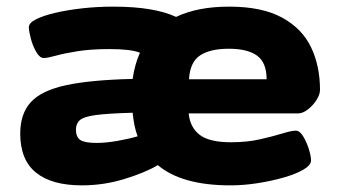

<svg xmlns="http://www.w3.org/2000/svg" viewBox="-20 -551 1020 579"><path d="M227 8Q136 8 88.5 -30.5Q41 -69 41 -148Q41 -208 73 -243Q105 -278 179 -294Q253 -310 380 -313Q386 -356 402 -392Q375 -403 310 -403Q254 -403 213.5 -396.5Q173 -390 148 -383Q123 -376 112 -376Q100 -376 89.5 -394Q79 -412 73 -434.5Q67 -457 67 -469Q67 -482 89 -493Q111 -504 147.5 -512.5Q184 -521 229 -526Q274 -531 321 -531Q385 -531 432 -523Q479 -515 511 -500Q576 -531 671 -531Q770 -531 830.5 -498Q891 -465 918 -408.5Q945 -352 945 -280Q945 -266 934.5 -249.5Q924 -233 908.5 -221Q893 -209 879 -209H549Q553 -167 582 -144.5Q611 -122 677 -122Q725 -122 764.5 -131Q804 -140 831.5 -148.5Q859 -157 872 -157Q884 -157 894.5 -139.5Q905 -122 911.5 -101Q918 -80 918 -67Q918 -53 895 -39.5Q872 -26 835 -15.5Q798 -5 756 1.5Q714 8 675 8Q528 8 456 -53Q417 -30 354.5 -11Q292 8 227 8ZM550 -312H784Q784 -362 755.5 -383Q727 -404 670 -404Q614 -404 583.5 -384Q553 -364 550 -312ZM271 -120Q299 -120 333.5 -126Q368 -132 395 -140Q389 -156 385.5 -173.5Q382 -191 380 -211Q305 -209 268.5 -204Q232 -199 220.5 -188.5Q209 -178 209 -160Q209 -138 222 -129Q235 -120 271 -120Z"/></svg>

Font: Asap Expanded ExtraBold
Style: Regular
Weight: 800
Width: 7
Designer: Pablo Cosgaya
Foundry: Omnibus-Type
Version: Version 3.001; ttfautohint (v1.8.4.7-5d5b)